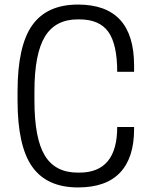

<svg xmlns="http://www.w3.org/2000/svg" viewBox="-20 -811 658 842"><path d="M131 -370Q131 -204 176.5 -129Q222 -54 321 -54H328Q494 -54 494 -254H568V-244Q568 -119 506.5 -54Q445 11 322 11Q186 11 121.5 -79.5Q57 -170 57 -370V-410Q57 -610 121.5 -700.5Q186 -791 322 -791Q568 -791 568 -524V-496H494Q494 -617 455 -671.5Q416 -726 328 -726H321Q223 -726 177 -650.5Q131 -575 131 -410Z"/></svg>

Font: Cooper Hewitt
Style: Book
Weight: 705
Designer: Village Type and Design LLC
Foundry: Cooper Hewitt Smithsonian Design Museum
Version: 1.000; ttfautohint (v1.8.1)